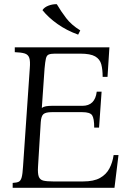

<svg xmlns="http://www.w3.org/2000/svg" viewBox="-20 -889 604 909"><path d="M40 0V-23Q59 -24 68.5 -28.5Q78 -33 82.5 -49Q87 -65 89 -100L121 -565Q124 -600 118.5 -615.5Q113 -631 96.5 -636Q80 -641 50 -642V-665H498L489 -525H466Q466 -560 459.5 -584.5Q453 -609 430.5 -622Q408 -635 360 -635H240Q221 -635 211 -631Q201 -627 197.5 -612.5Q194 -598 191 -565L178 -378Q186 -384 198 -386Q210 -388 225 -388H370Q430 -388 438 -455H461L449 -285H426Q426 -329 416 -343.5Q406 -358 370 -358H225Q197 -358 186 -349Q175 -340 173 -311L160 -100Q158 -68 163.5 -53Q169 -38 185 -34Q201 -30 231 -30H374Q424 -30 453.5 -46.5Q483 -63 498 -91.5Q513 -120 518 -155H541L522 0ZM249 -869Q269 -835 293.5 -803Q318 -771 360 -745L350 -725Q295 -745 252 -775.5Q209 -806 181 -841Q190 -855 210 -862.5Q230 -870 249 -869Z"/></svg>

Font: Bona Nova
Style: Italic
Weight: 400
Italic angle: -4°
Designer: Mateusz Machalski
Foundry: Capitalics
Version: Version 4.001; ttfautohint (v1.8.3)